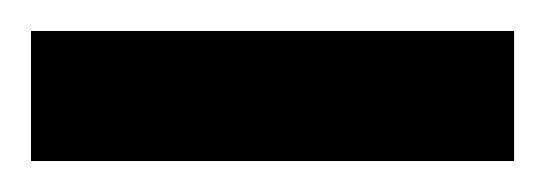

<svg xmlns="http://www.w3.org/2000/svg" viewBox="-26 -675 352 124"><path d="M-6 -571V-655H306V-571Z"/></svg>

Font: Figtree Medium
Style: Regular
Weight: 500
Designer: Erik Kennedy
Foundry: Erik Kennedy
Version: Version 2.001; ttfautohint (v1.8.4.7-5d5b);gftools[0.9.27]